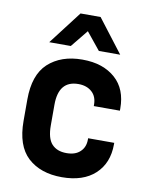

<svg xmlns="http://www.w3.org/2000/svg" viewBox="-83 -789 671 856"><g transform="rotate(10 252.5 -361.5)"><path d="M101.6 -46.9Q44.9 -99.6 44.9 -211.9V-308.6Q44.9 -419.9 101.6 -472.7Q160.2 -526.4 255.9 -526.4Q304.7 -526.4 341.8 -513.7Q378.9 -501 406.2 -476.6Q460 -428.7 460 -340.8V-331.1H341.8V-336.9Q341.8 -374 319.3 -394.5Q295.9 -416 257.8 -416Q168 -416 168 -306.6V-212.9Q168 -154.3 191.4 -128.9Q214.8 -103.5 257.8 -103.5Q297.9 -103.5 319.3 -124Q341.8 -144.5 341.8 -179.7V-185.5H460V-178.7Q460 -93.8 406.2 -43.9Q352.5 5.9 255.9 5.9Q159.2 5.9 101.6 -46.9ZM211.9 -727.5H302.7L418 -577.1H321.3L257.8 -655.3L194.3 -577.1H96.7Z"/></g></svg>

Font: Dinish
Style: Bold
Weight: 700
Designer: Bert Driehuis
Foundry: Playbeing
Version: Version 3.006; git-39231f3c-release